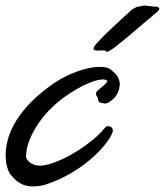

<svg xmlns="http://www.w3.org/2000/svg" viewBox="-70 -651 589 686"><path d="M106 3.9Q90.3 10.3 75.9 12.7Q61.5 15.1 48.8 15.1Q23.4 15.1 5.4 5.6Q-12.7 -3.9 -23.9 -18.1Q-26.9 -21 -30.3 -24.7Q-33.7 -28.3 -36.1 -33.2Q-42 -43 -45.9 -59.3Q-49.8 -75.7 -49.8 -97.2Q-49.8 -120.6 -43 -148.9Q-36.1 -177.2 -18.6 -208.7Q-1 -240.2 29.3 -273.9Q59.6 -307.6 106 -341.8Q130.9 -360.4 155.8 -373.5Q180.7 -386.7 204.3 -395.3Q228 -403.8 249 -408Q270 -412.1 287.1 -412.1Q311.5 -412.1 324.2 -403.8Q328.6 -399.9 332.5 -396.5Q336.4 -393.1 338.9 -390.1Q348.1 -383.3 353 -371.6Q357.9 -359.9 357.9 -351.1Q357.9 -335.9 351.1 -320.8Q344.2 -305.7 335 -297.9Q326.2 -289.6 318.4 -285.2Q310.5 -280.8 305.2 -280.8Q303.7 -281.7 299.8 -282Q295.9 -282.2 291.7 -283.2Q287.6 -284.2 284.2 -286.6Q280.8 -289.1 280.8 -293.9Q280.8 -300.8 276.9 -305.7Q272.9 -310.5 272.9 -315.9Q272.9 -322.8 280.8 -329.1Q288.6 -335.9 298.6 -344Q308.6 -352.1 314 -360.8Q309.6 -367.2 296.9 -367.2Q277.3 -367.2 242.7 -352.3Q208 -337.4 164.1 -307.1Q139.6 -290 114.5 -265.9Q89.4 -241.7 69.1 -212.6Q48.8 -183.6 35.9 -151.9Q22.9 -120.1 22.9 -88.9Q28.8 -74.7 42.2 -66.9Q55.7 -59.1 74.2 -59.1Q80.1 -59.1 86.7 -60.3Q93.3 -61.5 100.1 -63Q122.6 -68.8 150.6 -81.5Q178.7 -94.2 207 -112.1Q235.4 -129.9 261.2 -151.1Q287.1 -172.4 305.2 -194.8Q309.6 -200.2 316.9 -200.2Q323.2 -200.2 328.1 -196.3Q333 -192.4 333 -184.1Q333 -178.2 326.7 -166Q320.3 -153.8 307.6 -137.5Q294.9 -121.1 275.9 -102.1Q256.8 -83 231.4 -64Q206.1 -44.9 174.8 -27.3Q143.6 -9.8 106 3.9ZM490.2 -607.4Q465.3 -586.9 437 -562.5Q408.7 -538.1 383.1 -516.6Q357.4 -495.1 338.1 -480.7Q318.8 -466.3 312 -466.3Q308.1 -466.3 307.9 -467.8Q307.6 -469.2 306.2 -470.2Q303.7 -470.2 299.6 -470.7Q295.4 -471.2 293.9 -471.2Q291 -471.2 287.6 -470.7Q284.2 -470.2 281.2 -470.2Q274.4 -470.2 269.3 -471.4Q264.2 -472.7 264.2 -477.1Q264.2 -479 265.1 -481.4Q266.1 -485.4 273.9 -494.4Q281.7 -503.4 293.5 -515.4Q305.2 -527.3 319.8 -541.3Q334.5 -555.2 349.1 -568.8Q363.8 -582.5 377.2 -594.7Q390.6 -606.9 400.9 -616.2Q406.2 -619.1 412.8 -623.3Q419.4 -627.4 424.3 -627.4Q425.3 -627.4 428.2 -627.9Q431.2 -628.4 434.6 -629.2Q438 -629.9 441.4 -630.6Q444.8 -631.3 446.3 -631.3Q446.8 -631.3 452.4 -630.6Q458 -629.9 464.6 -629.2Q471.2 -628.4 476.6 -627.9Q481.9 -627.4 482.9 -627.4Q483.4 -627.4 485.8 -627.4Q488.3 -627.4 491.2 -626.7Q494.1 -626 496.6 -624.5Q499 -623 499 -620.1Q499 -617.7 497.3 -614.7Q495.6 -611.8 490.2 -607.4Z"/></svg>

Font: Oregano
Style: Italic
Weight: 400
Italic angle: -12°
Designer: Astigmatic (AOETI)
Foundry: Astigmatic (AOETI)
Version: Version 1.000